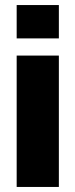

<svg xmlns="http://www.w3.org/2000/svg" viewBox="-20 -740 298 760"><path d="M46 0H213V-520H46ZM46 -588H213V-720H46Z"/></svg>

Font: Aspekta 800
Style: Regular
Weight: 800
Designer: Ivo Dolenc
Version: Version 2.000